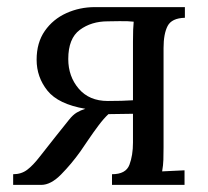

<svg xmlns="http://www.w3.org/2000/svg" viewBox="-20 -520 584 540"><path d="M17 0V-30Q40 -30 56.5 -42.5Q73 -55 91.5 -79Q110 -103 138 -138L174 -183Q185 -197 196 -203.5Q207 -210 220 -214Q144 -227 113.5 -265Q83 -303 83 -352Q83 -400 106 -433Q129 -466 166.5 -483Q204 -500 247 -500H500V-470Q463 -469 451.5 -447Q440 -425 440 -385V-106Q440 -86 439.5 -70.5Q439 -55 436 -38L499 -41V0H295V-30Q334 -30 344 -56.5Q354 -83 354 -119V-200L285 -199Q272 -187 257 -167Q242 -147 228.5 -127Q215 -107 206 -94Q181 -59 152 -29.5Q123 0 96 0ZM283 -236Q305 -236 321.5 -236.5Q338 -237 354 -238V-403Q354 -423 354.5 -436.5Q355 -450 356 -459Q340 -461 315 -460.5Q290 -460 283 -460Q237 -460 204.5 -436Q172 -412 172 -354Q172 -305 201.5 -270.5Q231 -236 283 -236Z"/></svg>

Font: Lora
Style: Regular
Weight: 400
Designer: Olga Karpushina, Alexei Vanyashin (Cyrillic)
Foundry: Cyreal
Version: Version 3.005; ttfautohint (v1.8.4.7-5d5b)